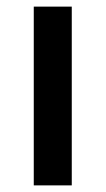

<svg xmlns="http://www.w3.org/2000/svg" viewBox="-20 -560 319 580"><path d="M196.8 0H82V-540H196.8Z"/></svg>

Font: f1_25842          
Style: Regular
Weight: 600
Foundry: Ascender Corporation
Version: Version 1.10